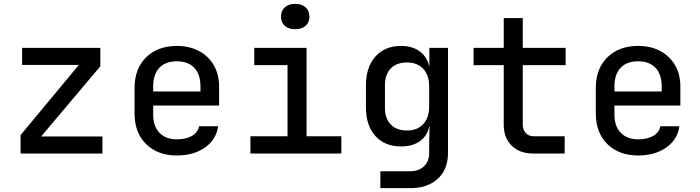

<svg xmlns="http://www.w3.org/2000/svg" viewBox="-20 -799 3640 999"><path d="M87 0V-96L390 -461H95V-550H502V-454L194 -89H513V0Z M900 10Q801 10 740.5 -49Q680 -108 680 -210V-340Q680 -442 740.5 -501Q801 -560 900 -560Q966 -560 1015.5 -533.5Q1065 -507 1092.5 -459.5Q1120 -412 1120 -349V-250H777V-202Q777 -142 810 -108Q843 -74 900 -74Q948 -74 979 -92Q1010 -110 1016 -142H1115Q1105 -72 1046 -31Q987 10 900 10ZM777 -349V-323H1023V-349Q1023 -412 991 -446Q959 -480 900 -480Q841 -480 809 -446Q777 -412 777 -349Z M1283 0V-90H1476V-460H1303V-550H1575V-90H1756V0ZM1516 -647Q1482 -647 1462 -664.5Q1442 -682 1442 -712Q1442 -743 1462 -761Q1482 -779 1516 -779Q1550 -779 1570 -761Q1590 -743 1590 -712Q1590 -682 1570 -664.5Q1550 -647 1516 -647Z M1959 180V92H2114Q2159 92 2186 66.5Q2213 41 2213 -3V-49L2215 -144H2214Q2204 -93 2165.5 -65Q2127 -37 2067 -37Q1982 -37 1933 -91.5Q1884 -146 1884 -241V-354Q1884 -449 1933 -504.5Q1982 -560 2067 -560Q2125 -560 2163.5 -532Q2202 -504 2213 -455H2214V-550H2311V-2Q2311 82 2258 131Q2205 180 2114 180ZM2098 -120Q2151 -120 2182 -153Q2213 -186 2213 -246V-349Q2213 -408 2182 -441Q2151 -474 2098 -474Q2043 -474 2013 -442.5Q1983 -411 1983 -357V-237Q1983 -183 2013 -151.5Q2043 -120 2098 -120Z M2755 0Q2684 0 2642.5 -41Q2601 -82 2601 -150V-460H2444V-550H2601V-705H2700V-550H2923V-460H2700V-151Q2700 -124 2715.5 -107Q2731 -90 2757 -90H2918V0Z M3300 10Q3201 10 3140.5 -49Q3080 -108 3080 -210V-340Q3080 -442 3140.5 -501Q3201 -560 3300 -560Q3366 -560 3415.5 -533.5Q3465 -507 3492.5 -459.5Q3520 -412 3520 -349V-250H3177V-202Q3177 -142 3210 -108Q3243 -74 3300 -74Q3348 -74 3379 -92Q3410 -110 3416 -142H3515Q3505 -72 3446 -31Q3387 10 3300 10ZM3177 -349V-323H3423V-349Q3423 -412 3391 -446Q3359 -480 3300 -480Q3241 -480 3209 -446Q3177 -412 3177 -349Z"/></svg>

Font: JetBrains Mono NL Medium
Style: Regular
Weight: 500
Monospace: yes
Designer: Philipp Nurullin, Konstantin Bulenkov
Foundry: JetBrains
Version: Version 2.305; ttfautohint (v1.8.4.7-5d5b)